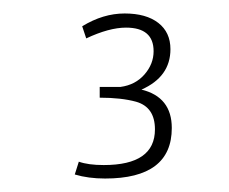

<svg xmlns="http://www.w3.org/2000/svg" viewBox="-20 -764 340 285"><path d="M167 -723Q142 -723 108 -707L102 -725Q133 -744 165 -744Q197 -744 215 -730Q233 -716 233 -691Q233 -650 190 -631Q235 -620 235 -574Q235 -499 136 -499Q111 -499 91 -505L97 -524Q111 -519 134 -519Q210 -519 210 -572Q210 -605 182 -613Q160 -619 128 -619V-635H159Q181 -638 194.5 -653.5Q208 -669 208 -688Q208 -723 167 -723Z"/></svg>

Font: Antic Slab
Style: Regular
Weight: 400
Designer: Santiago Orozco
Foundry: Santiago Orozco
Version: Version 001.001